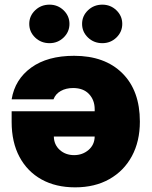

<svg xmlns="http://www.w3.org/2000/svg" viewBox="-20 -794 648 821"><path d="M296.9 -555.4Q427.9 -555.4 503 -481Q578.1 -406.6 578.1 -274.1Q578.1 -189.6 544 -126.4Q509.9 -63.2 447.8 -28.1Q385.7 7.1 301.1 7.1Q218.7 7.1 157.8 -26.6Q96.9 -60.4 63.4 -123Q29.8 -185.7 29.8 -272.7V-318.2H384.9V-326.7Q384.9 -366.1 360.6 -391.9Q336.3 -417.6 292.6 -417.6Q262.4 -417.6 239.9 -405Q217.3 -392.4 208.8 -369.3H29.8Q43.7 -454.5 113.5 -505Q183.2 -555.4 296.9 -555.4ZM384.9 -210.2H210.2Q210.9 -175.1 235.6 -152.9Q260.3 -130.7 296.9 -130.7Q332.7 -130.7 358.5 -152.7Q384.2 -174.7 384.9 -210.2ZM191.8 -609.4Q155.5 -609.4 130.3 -633.5Q105.1 -657.7 105.1 -691.8Q105.1 -725.9 130.3 -750Q155.5 -774.1 191.8 -774.1Q226.9 -774.1 252 -750Q277 -725.9 277 -691.8Q277 -657.7 252 -633.5Q226.9 -609.4 191.8 -609.4ZM417.6 -609.4Q381.4 -609.4 356.2 -633.5Q331 -657.7 331 -691.8Q331 -725.9 356.2 -750Q381.4 -774.1 417.6 -774.1Q452.8 -774.1 477.8 -750Q502.8 -725.9 502.8 -691.8Q502.8 -657.7 477.8 -633.5Q452.8 -609.4 417.6 -609.4Z"/></svg>

Font: Inter UI Black
Style: Regular
Weight: 900
Designer: Rasmus Andersson
Foundry: rsms
Version: 3.2;8d6f07862